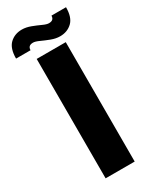

<svg xmlns="http://www.w3.org/2000/svg" viewBox="-288 -1026 875 1086"><g transform="rotate(-30 150.0 -483.0)"><path d="M245.1 -779.8V0H55.2V-779.8ZM250 -950.2H345.2Q345.2 -883.8 313.7 -854Q282.2 -824.2 234.9 -824.2Q207 -824.2 177 -835.7Q147 -847.2 122.3 -858.6Q97.7 -870.1 83 -870.1Q49.8 -870.1 49.8 -839.8H-44.9Q-44.9 -906.2 -13.7 -936Q17.6 -965.8 64.9 -965.8Q92.8 -965.8 122.8 -954.3Q152.8 -942.9 177.5 -931.4Q202.1 -919.9 216.8 -919.9Q250 -919.9 250 -950.2Z"/></g></svg>

Font: Cooper Hewitt
Style: Heavy
Weight: 713
Designer: Village Type and Design LLC
Foundry: Cooper Hewitt Smithsonian Design Museum
Version: 1.000